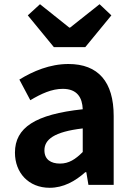

<svg xmlns="http://www.w3.org/2000/svg" viewBox="-20 -878 631 912"><path d="M216 14C281 14 337 -17 385 -60H390L400 0H520V-327C520 -489 447 -574 305 -574C217 -574 137 -540 72 -500L124 -402C176 -433 226 -456 278 -456C347 -456 371 -414 373 -359C148 -335 51 -272 51 -153C51 -57 116 14 216 14ZM265 -101C222 -101 191 -120 191 -164C191 -215 236 -252 373 -268V-156C338 -121 307 -101 265 -101ZM236 -654H385L509 -805L453 -858L313 -747H309L170 -858L112 -805Z"/></svg>

Font: Noto Sans CJK TC
Style: Bold
Weight: 700
Designer: Ryoko NISHIZUKA 西塚涼子 (kana, bopomofo & ideographs); Paul D. Hunt (Latin, Greek & Cyrillic); Sandoll Communications 산돌커뮤니
Foundry: Adobe
Version: Version 2.004;hotconv 1.0.118;makeotfexe 2.5.65603